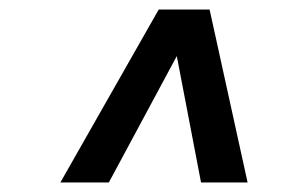

<svg xmlns="http://www.w3.org/2000/svg" viewBox="-20 -706 627 404"><path d="M107 -322 314 -686H421L501 -322H403L352 -588L209 -322Z"/></svg>

Font: Archivo SemiCondensed SemiBold
Style: Italic
Weight: 600
Width: 4
Italic angle: -10°
Designer: Hector Gatti
Foundry: Omnibus-Type
Version: Version 2.001